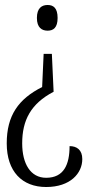

<svg xmlns="http://www.w3.org/2000/svg" viewBox="-20 -560 425 770"><path d="M171 -540C148 -540 128 -528 128 -488C128 -449 148 -437 171 -437C194 -437 211 -449 211 -488C211 -528 194 -540 171 -540ZM188 -344H155L149 -211C54 -163 7 -97 7 15C7 128 69 190 165 190C262 190 310 135 310 78C310 41 288 26 259 26C259 100 236 153 165 153C102 153 69 96 69 15C69 -77 103 -144 195 -192Z"/></svg>

Font: Noto Serif Devanagari ExtraCondensed Light
Style: Regular
Weight: 300
Width: 2
Designer: Universal Thirst, Indian Type Foundry and the Monotype Design Team
Foundry: Monotype Imaging Inc.
Version: Version 2.004